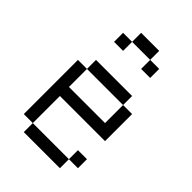

<svg xmlns="http://www.w3.org/2000/svg" viewBox="-220 -845 940 940"><g transform="rotate(45 250.0 -375.0)"><path d="M312.5 -687.5H187.5V-750H312.5ZM62.5 -437.5H125V-312.5H375V-437.5H437.5V-250H125V-62.5H62.5ZM125 -62.5H375V0H125ZM125 -500H375V-437.5H125ZM125 -687.5H187.5V-625H125ZM312.5 -687.5H375V-625H312.5ZM375 -125H437.5V-62.5H375Z"/></g></svg>

Font: ChillBitmapSE 16px
Style: Regular
Weight: 400
Designer: Designed by Warren2060
Foundry: ChillType
Version: Version 1.000